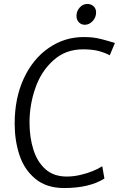

<svg xmlns="http://www.w3.org/2000/svg" viewBox="-20 -942 600 969"><path d="M304 7Q214 7 158 -40Q102 -86.5 78 -160Q54 -233.5 54 -318Q54 -446.5 100 -546Q146 -645 225.8 -700Q305.5 -755 402 -755Q427 -755 447.5 -752.8Q468 -750.5 493.8 -744Q519.5 -737.5 560 -725L534 -663Q509.5 -676 478 -684.5Q446.5 -693 399 -693Q311 -693 250 -638Q188.5 -583.5 158.8 -498.8Q129 -414 129 -324Q129 -249 148.5 -187Q168 -125 209.5 -88Q251 -51 317 -51Q350.5 -51 385 -59Q419.5 -67 448.8 -79Q478 -91 496 -103L507 -41Q488 -29 465.8 -20Q443.5 -11 418 -5Q392.5 1 364 4Q335.5 7 304 7ZM408 -817Q390 -817 378 -829.5Q366 -842 366 -862Q366 -886 382.2 -904Q398.5 -922 420 -922Q440.5 -922 452.8 -910Q465 -898 465 -879Q465 -854.5 447.8 -835.8Q430.5 -817 408 -817Z"/></svg>

Font: Koeln Type Sans Light
Style: Italic
Weight: 300
Italic angle: -7.5°
Designer: Eben Sorkin
Foundry: Eben Sorkin
Version: Version 2.001